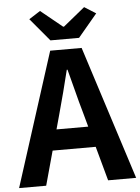

<svg xmlns="http://www.w3.org/2000/svg" viewBox="-66 -1012 774 1060"><g transform="rotate(-5 320.5 -482.0)"><path d="M-3.8 0 233.3 -740.8H407.5L644.9 0H489.5L383.7 -385.9Q366.9 -444.1 351.2 -506.3Q335.5 -568.5 319.4 -627.9H315.4Q300.9 -567.7 284.7 -505.9Q268.5 -444.1 252.5 -385.9L146.3 0ZM143.3 -190.1V-304.8H495.4V-190.1ZM239.6 -797.4 133.6 -923.9 196.4 -964 316.2 -866.5H321L440.7 -964L504.3 -923.9L398.2 -797.4Z"/></g></svg>

Font: Noto Sans KR Thin
Style: Regular
Weight: 100
Designer: Ryoko NISHIZUKA 西塚涼子 (kana, bopomofo & ideographs); Paul D. Hunt (Latin, Greek & Cyrillic); Sandoll Communications 산돌커뮤니
Foundry: Adobe
Version: Version 2.004-H2;hotconv 1.0.118;makeotfexe 2.5.65603